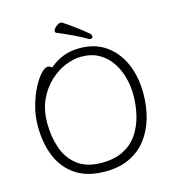

<svg xmlns="http://www.w3.org/2000/svg" viewBox="-128 -988 1001 1109"><g transform="rotate(-15 372.5 -433.0)"><path d="M494 -761Q494 -746 479 -746Q475 -746 469 -749Q435 -769 392.5 -789.5Q350 -810 299 -831Q291 -834 291 -842Q291 -854 308 -868Q325 -882 338 -882Q341 -882 345 -880Q383 -855 422 -826Q461 -797 488 -773Q494 -767 494 -761ZM223 -644Q259 -675 303 -693Q347 -711 405 -711Q495 -711 559.5 -666Q624 -621 658.5 -542.5Q693 -464 693 -363Q693 -286 673.5 -217.5Q654 -149 614 -96.5Q574 -44 512 -14Q450 16 366 16Q259 16 190 -30Q121 -76 88 -155.5Q55 -235 55 -337Q55 -398 70.5 -455Q86 -512 109 -557Q132 -602 156 -628.5Q180 -655 197 -655Q205 -655 212 -652Q219 -649 223 -644ZM358 -38Q436 -38 489 -65.5Q542 -93 574 -140.5Q606 -188 620.5 -247.5Q635 -307 635 -371Q635 -423 621.5 -474Q608 -525 579.5 -567.5Q551 -610 506.5 -635.5Q462 -661 399 -661Q355 -661 305.5 -641Q256 -621 212 -580.5Q168 -540 140 -480Q112 -420 112 -339Q112 -259 136 -190Q160 -121 214.5 -79.5Q269 -38 358 -38Z"/></g></svg>

Font: Moon Stars Kai T HW Light
Style: Regular
Weight: 300
Designer: GuiWonder
Version: Version 1.101